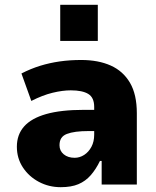

<svg xmlns="http://www.w3.org/2000/svg" viewBox="-20 -766 649 797"><path d="M232 11Q183 11 141.5 -11Q100 -33 75 -71Q50 -109 50 -157Q50 -207 80 -241Q110 -275 171.5 -292.5Q233 -310 328 -310H392V-222H349Q318 -222 295.5 -219Q273 -216 257.5 -210Q242 -204 234.5 -192.5Q227 -181 227 -163Q227 -140 244.5 -125.5Q262 -111 290 -111Q311 -111 329.5 -123Q348 -135 359.5 -156.5Q371 -178 371 -207V-322Q371 -361 346.5 -376Q322 -391 274 -391Q240 -391 198.5 -381Q157 -371 110 -347L69 -461Q108 -481 147 -493Q186 -505 228 -511Q270 -517 317 -517Q388 -517 439.5 -494Q491 -471 519.5 -422.5Q548 -374 548 -296V0H402V-98H395Q378 -63 356.5 -38.5Q335 -14 305.5 -1.5Q276 11 232 11ZM230 -596V-746H386V-596Z"/></svg>

Font: Nunito Sans 7pt SemiCondensed Black
Style: Regular
Weight: 900
Width: 4
Designer: Vernon Adams
Foundry: Vernon Adams
Version: Version 3.101;gftools[0.9.27]